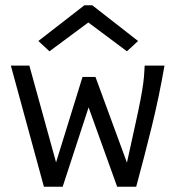

<svg xmlns="http://www.w3.org/2000/svg" viewBox="-20 -705 665 726"><path d="M146 1 21 -457H91L192 -91L292 -414H341L460 -90Q479 -177 491.5 -233.5Q504 -290 511 -326.5Q518 -363 521.5 -389Q525 -415 526 -439L527 -457H602Q582 -341 554 -227Q526 -113 495 1H423L315 -299L217 1ZM167 -511 125 -550 299 -685H329L502 -550L460 -511L314 -620Z"/></svg>

Font: Inconsolata Expanded
Style: Regular
Weight: 400
Width: 7
Monospace: yes
Designer: Raph Levien, Cyreal, Brenton Simpson
Foundry: Raph Levien, Cyreal, Google
Version: Version 3.100; ttfautohint (v1.8.4.7-5d5b)